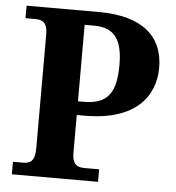

<svg xmlns="http://www.w3.org/2000/svg" viewBox="-52 -762 741 810"><g transform="rotate(5 319.0 -357.0)"><path d="M28 0H393V-53H332C304 -53 279 -60 279 -113V-273H313C529 -273 608 -382 608 -502C608 -633 520 -714 335 -714H28V-661H70C98 -661 121 -653 121 -600V-118C121 -61 99 -53 70 -53H28ZM303 -331H279V-655H318C407 -655 440 -605 440 -498C440 -378 402 -331 303 -331Z"/></g></svg>

Font: Noto Serif NP Hmong
Style: Bold
Weight: 700
Designer: Dalton Maag Ltd
Foundry: Dalton Maag Ltd
Version: Version 1.001